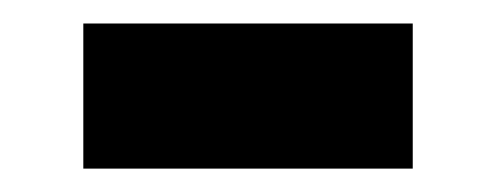

<svg xmlns="http://www.w3.org/2000/svg" viewBox="-20 -364 426 165"><path d="M51.6 -219.1V-343.8H334.7V-219.1Z"/></svg>

Font: Montserrat Alternates Thin
Style: Regular
Weight: 100
Designer: Julieta Ulanovsky
Foundry: Julieta Ulanovsky
Version: Version 9.000